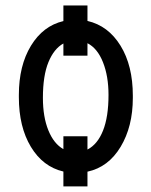

<svg xmlns="http://www.w3.org/2000/svg" viewBox="-20 -608 539 686"><path d="M292.5 -73.7Q328.6 -92.3 348.1 -141.4Q367.7 -190.4 367.7 -269Q367.7 -335.9 347.9 -385.7Q328.1 -435.5 292.5 -453.6V-409.2H206.5V-452.6Q172.9 -434.1 153.1 -386Q133.3 -337.9 133.3 -258.3Q133.3 -190.4 152.8 -142.3Q172.4 -94.2 206.5 -75.2V-121.1H292.5ZM47.4 -269Q47.4 -373.5 90.6 -444.6Q133.8 -515.6 206.5 -532.7V-588.4H292.5V-533.2Q366.7 -516.1 410.6 -444.8Q454.6 -373.5 454.6 -266.1V-258.3Q454.6 -155.8 410.9 -83.3Q367.2 -10.7 292.5 5.4V58.1H206.5V4.9Q133.3 -12.2 90.3 -83.5Q47.4 -154.8 47.4 -260.3Z"/></svg>

Font: MAUL Condensed
Style: Condensed Regular
Weight: 400
Designer: MAUL
Version: Version 1.0; 2020; ttfautohint (v1.8.3)